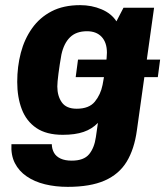

<svg xmlns="http://www.w3.org/2000/svg" viewBox="-20 -541 643 747"><path d="M274.5 -241 283.5 -309H603L594 -241ZM243.5 186Q196 186 155 176Q114 166 83.8 145.2Q53.5 124.5 37.8 93.5Q22 62.5 24.5 20H181.5Q182 39 190.2 53.5Q198.5 68 215.8 76Q233 84 259 84Q306 84 326.5 59.2Q347 34.5 353 -7.5L361 -63Q338 -39 305.2 -27.8Q272.5 -16.5 224 -16.5Q160.5 -16.5 121.5 -43Q82.5 -69.5 64.8 -116Q47 -162.5 47 -222.5Q47 -282 61 -335.5Q75 -389 104.8 -431Q134.5 -473 180.8 -497Q227 -521 292 -521Q336.5 -521 375 -504.8Q413.5 -488.5 433 -458L460.5 -511H579.5L512.5 -33.5Q502.5 39.5 472.8 88.2Q443 137 387.2 161.5Q331.5 186 243.5 186ZM278.5 -118Q326.5 -118 349 -145.5Q371.5 -173 379 -210.5Q386.5 -249 391.2 -284Q396 -319 396 -336Q396 -375.5 375.5 -397.5Q355 -419.5 318.5 -419.5Q276.5 -419.5 252.5 -396Q228.5 -372.5 219 -329Q212 -290 207.5 -255Q203 -220 203 -204.5Q203 -167.5 220.5 -142.8Q238 -118 278.5 -118Z"/></svg>

Font: Chivo Mono Medium
Style: Italic
Weight: 500
Italic angle: -8.05°
Monospace: yes
Designer: Hector Gatti
Foundry: Omnibus-Type
Version: Version 1.008